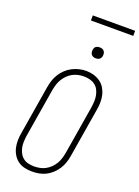

<svg xmlns="http://www.w3.org/2000/svg" viewBox="-201 -1190 925 1279"><g transform="rotate(20 262.0 -550.0)"><path d="M198 8Q171 8 145 2Q119 -4 98.5 -19Q78 -34 64.5 -56Q51 -78 45 -103.5Q39 -129 39.5 -156Q40 -183 45 -210L102 -555Q106 -580 114 -604.5Q122 -629 136 -651Q150 -673 169.5 -691.5Q189 -710 212.5 -722Q236 -734 261 -740Q286 -746 311 -746Q338 -746 363.5 -738.5Q389 -731 410 -716.5Q431 -702 444.5 -679.5Q458 -657 464 -632Q470 -607 469.5 -579.5Q469 -552 464 -525L407 -180Q403 -155 395 -130.5Q387 -106 373 -84Q359 -62 339.5 -43.5Q320 -25 296.5 -13Q273 -1 248 3.5Q223 8 198 8ZM199 -29Q220 -29 240.5 -33Q261 -37 279.5 -47Q298 -57 314 -72.5Q330 -88 341 -106.5Q352 -125 358 -145Q364 -165 368 -186L425 -531Q428 -552 429 -573.5Q430 -595 426 -615.5Q422 -636 412.5 -654Q403 -672 386.5 -684Q370 -696 349.5 -701Q329 -706 308 -706Q287 -706 267 -701.5Q247 -697 228.5 -687Q210 -677 194.5 -661.5Q179 -646 168 -627.5Q157 -609 151 -589.5Q145 -570 141 -549L84 -204Q81 -183 80 -161.5Q79 -140 83 -120Q87 -100 96.5 -82Q106 -64 121.5 -51.5Q137 -39 157.5 -34Q178 -29 199 -29ZM340 -846Q331 -846 322.5 -849Q314 -852 308.5 -859Q303 -866 301.5 -875.5Q300 -885 302 -895Q303 -901 306 -907Q309 -913 315 -917Q321 -921 327.5 -922.5Q334 -924 340 -924Q350 -924 358.5 -921Q367 -918 372.5 -911Q378 -904 379.5 -894.5Q381 -885 379 -875Q378 -869 374.5 -863Q371 -857 365.5 -853Q360 -849 353.5 -847.5Q347 -846 340 -846ZM224 -1072V-1108H524V-1072Z"/></g></svg>

Font: Iosevka Slab Extralight
Style: Italic
Weight: 200
Italic angle: -9°
Monospace: yes
Designer: Belleve Invis
Foundry: Belleve Invis
Version: Version 11.1.1; ttfautohint (v1.8.3)